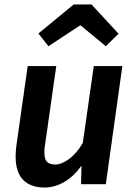

<svg xmlns="http://www.w3.org/2000/svg" viewBox="-20 -825 609 860"><path d="M232 -529 181 -171Q179 -163 179 -155V-141Q179 -110 191.5 -99Q204 -88 228 -88Q255 -88 289 -112.5Q323 -137 351 -185L400 -529H528L454 0H343L345 -83Q310 -34 267 -9.5Q224 15 180 15Q117 15 83.5 -19.5Q50 -54 50 -124Q50 -144 53 -170L104 -529ZM197 -618 152 -675 310 -805H390L511 -674L454 -618L340 -712Z"/></svg>

Font: Xgbmvzvtohvqztyvzapvmeyoton
Style: Regular
Weight: 500
Italic angle: -8°
Designer: Carrois Corporate & Edenspiekermann
Foundry: Carrois Corporate GbR & Edenspiekermann AG
Version: Version 2.001